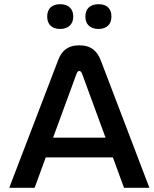

<svg xmlns="http://www.w3.org/2000/svg" viewBox="-20 -895 732 915"><path d="M257 -608 24 0H145L198 -145H518L571 0H692L460 -608C443 -651 415 -679 358 -679C301 -679 273 -651 257 -608ZM205 -815C205 -780 226 -757 267 -757C306 -757 329 -780 329 -815V-817C329 -853 306 -875 267 -875C226 -875 205 -853 205 -817ZM233 -239 345 -544C349 -555 355 -557 358 -557C361 -557 367 -555 371 -544L483 -239ZM387 -815C387 -780 409 -757 450 -757C489 -757 511 -780 511 -815V-817C511 -853 490 -875 450 -875C409 -875 387 -853 387 -817Z"/></svg>

Font: LT Wave Text Medium
Style: Regular
Weight: 500
Designer: Daniel Lyons
Version: Version 2.5 (Glyphs App)